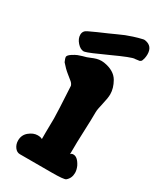

<svg xmlns="http://www.w3.org/2000/svg" viewBox="-167 -713 640 763"><g transform="rotate(30 153.0 -331.5)"><path d="M298.8 -588.9Q296.9 -582 295.4 -578.1Q293.9 -574.2 291 -572.3Q288.1 -570.3 286.6 -569.8Q285.2 -569.3 278.8 -568.8Q272.5 -568.4 268.6 -567.4Q267.6 -567.4 266.6 -567.4Q252 -567.4 173.3 -531.2Q94.7 -495.1 80.1 -492.2Q78.1 -491.2 75.2 -491.2Q59.6 -491.2 44.9 -507.8Q30.3 -524.4 30.3 -542Q30.3 -560.5 48.8 -568.4Q79.1 -583 125 -602.5Q135.7 -607.4 155.3 -616.2Q174.8 -625 185.5 -629.4Q196.3 -633.8 215.8 -640.1Q235.4 -646.5 256.8 -651.4Q261.7 -652.3 265.6 -651.4Q300.8 -645.5 300.8 -607.4Q300.8 -603.5 300.3 -598.6Q299.8 -593.8 298.8 -588.9ZM26.4 -54.7Q26.4 -80.1 45.4 -95.7Q64.5 -111.3 84 -111.3Q98.6 -111.3 105.5 -106.4V-137.7Q105.5 -154.3 106 -172.9Q106.4 -191.4 106.4 -201.2Q106.4 -227.5 99.6 -347.7Q96.7 -356.4 89.4 -362.8Q82 -369.1 65.4 -382.3Q48.8 -395.5 31.2 -416Q24.4 -431.6 24.4 -436.5Q24.4 -444.3 39.1 -454.1Q52.7 -462.9 61.5 -466.3Q70.3 -469.7 80.6 -472.7Q90.8 -475.6 97.7 -477.5Q101.6 -478.5 112.8 -483.4Q124 -488.3 134.3 -491.2Q144.5 -494.1 156.2 -494.1Q158.2 -494.1 162.1 -493.7Q166 -493.2 168 -493.2Q216.8 -485.4 235.4 -453.1Q252 -423.8 252 -396.5Q252 -378.9 244.6 -348.6Q237.3 -318.4 237.3 -306.6Q237.3 -271.5 234.9 -219.2Q232.4 -167 232.4 -110.4Q236.3 -116.2 245.1 -116.2Q264.6 -116.2 280.3 -85Q287.1 -69.3 287.1 -55.7Q287.1 -31.2 269.5 -16.6Q261.7 -10.7 205.1 -10.7H59.6Q45.9 -10.7 36.1 -23.9Q26.4 -37.1 26.4 -54.7Z"/></g></svg>

Font: Essays1743
Style: Bold
Weight: 700
Designer: Based on the typeface in a 1743 English translation of the essays of Montaigne.  PostScript/TrueType font designed by Jo
Version: Version 002.100